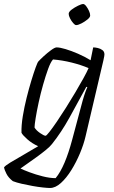

<svg xmlns="http://www.w3.org/2000/svg" viewBox="-73 -736 566 956"><path d="M176 200Q164 200 140.5 197.5Q117 195 89 190Q61 185 35 179Q9 173 -9 166Q-31 149 -41 129Q-51 109 -53 98Q-49 90 -22 73.5Q5 57 43 35.5Q81 14 117 -8Q86 -22 62.5 -43Q39 -64 34 -75Q33 -112 40.5 -157.5Q48 -203 59.5 -249Q71 -295 83 -334.5Q95 -374 104.5 -400Q114 -426 118 -430Q127 -440 145 -456.5Q163 -473 181.5 -486.5Q200 -500 209 -500Q225 -500 253.5 -491.5Q282 -483 315.5 -468.5Q349 -454 378 -436L391 -500Q401 -500 414 -497Q427 -494 437 -486.5Q447 -479 447 -465Q447 -463 446 -456Q445 -449 442 -436L353 -57Q344 -18 325.5 26.5Q307 71 282.5 110.5Q258 150 230.5 175Q203 200 176 200ZM154 -60Q158 -60 173 -79Q188 -98 209.5 -129.5Q231 -161 255 -199Q279 -237 301.5 -275Q324 -313 342 -345.5Q360 -378 368 -397Q330 -413 284 -424.5Q238 -436 191 -440Q179 -427 166.5 -392.5Q154 -358 141.5 -314Q129 -270 119.5 -226Q110 -182 104.5 -148Q99 -114 99 -101Q107 -87 126.5 -73.5Q146 -60 154 -60ZM204 151Q228 122 248.5 73.5Q269 25 286 -39L338 -233Q345 -258 352 -277.5Q359 -297 362 -301L357 -304Q314 -225 273.5 -151.5Q233 -78 186 -19Q176 -6 154.5 11.5Q133 29 108 47Q83 65 61.5 80Q40 95 29 103Q43 110 73.5 121.5Q104 133 139.5 142Q175 151 204 151ZM306 -611Q300 -611 291 -621.5Q282 -632 275.5 -645Q269 -658 269 -667Q269 -677 283.5 -688Q298 -699 315.5 -707.5Q333 -716 341 -716Q348 -716 356 -705.5Q364 -695 370 -682Q376 -669 376 -659Q376 -650 362.5 -639Q349 -628 332.5 -619.5Q316 -611 306 -611Z"/></svg>

Font: Texturina Thin
Style: Italic
Weight: 100
Italic angle: -11°
Designer: Guillermo Torres Carreño
Foundry: Omnibus-Type
Version: Version 1.002; ttfautohint (v1.8.3)